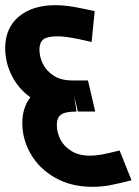

<svg xmlns="http://www.w3.org/2000/svg" viewBox="-24 -693 534 740"><path d="M483 2Q430 15 399.5 21Q369 27 332 27Q250 27 188.5 -8Q127 -43 94.5 -99.5Q62 -156 62 -218Q62 -278 93 -318Q46 -352 21 -402.5Q-4 -453 -4 -507Q-4 -585 48.5 -629Q101 -673 189 -673Q222 -673 257 -667Q292 -661 341 -650L329 -531L308 -536Q301 -538 276 -543Q251 -548 232 -550.5Q213 -553 196 -553Q158 -553 143 -541Q128 -529 128 -502Q128 -474 141.5 -446.5Q155 -419 183.5 -401Q212 -383 253 -383H315L343 -263H276L262 -323L271 -263Q227 -263 211 -251Q195 -239 195 -212Q195 -182 209 -155Q223 -128 252 -110.5Q281 -93 323 -93Q344 -93 368.5 -97.5Q393 -102 437 -113Z"/></svg>

Font: Cairo
Style: Bold Italic
Weight: 700
Italic angle: -13°
Designer: Mohamed Gaber, Accademia di Belle Arti di Urbino and others
Foundry: Kief Type Foundry, Accademia di Belle Arti di Urbino and others
Version: Version 3.011